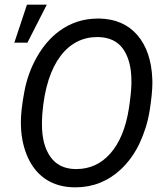

<svg xmlns="http://www.w3.org/2000/svg" viewBox="-20 -801 722 831"><path d="M42 -616.2H98.6L182.6 -780.8H96.7ZM299.3 9.8C301.8 9.8 303.7 9.8 306.2 9.8C381.8 9.8 447.3 -16.1 502.9 -67.9C535.6 -98.6 563 -136.2 584.5 -181.6C605.5 -227.1 620.1 -273.9 627.9 -323.2C635.7 -372.6 639.6 -413.1 639.6 -444.3C639.6 -449.7 639.2 -454.6 639.2 -459C636.2 -538.6 614.7 -602.1 574.7 -648.9C534.7 -695.3 480 -719.2 410.6 -720.7C408.7 -720.7 406.2 -720.7 404.3 -720.7C341.3 -720.7 285.2 -702.6 235.8 -666C198.2 -638.2 166 -600.6 139.6 -554.2C113.3 -507.8 95.2 -457.5 85.4 -404.3C75.2 -350.6 70.3 -306.2 70.3 -270.5C70.3 -263.7 70.3 -257.3 70.8 -251.5C72.8 -201.2 83.5 -155.8 102.5 -115.2C141.1 -34.2 209 7.8 299.3 9.8ZM548.8 -436.5C547.9 -406.7 543.9 -371.1 537.6 -330.1C524.4 -246.6 497.6 -182.6 458 -137.2C418 -91.8 368.7 -69.3 310.1 -69.3C308.1 -69.3 305.7 -69.3 303.7 -69.3C256.3 -70.8 221.2 -88.9 197.3 -123.5C173.3 -158.2 161.6 -204.6 161.6 -261.7C161.6 -266.1 161.6 -270.5 161.6 -275.4L163.1 -307.1C180.7 -533.7 277.3 -640.6 399.9 -640.6C401.9 -640.6 404.3 -640.6 406.2 -640.6C454.6 -639.2 490.2 -621.6 513.7 -587.9C537.1 -553.7 548.8 -507.8 548.8 -450.7C548.8 -445.8 548.8 -441.4 548.8 -436.5Z"/></svg>

Font: Roboto
Style: Italic
Weight: 400
Italic angle: -12°
Designer: Google
Version: Version 2.137; 2017